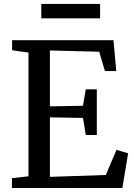

<svg xmlns="http://www.w3.org/2000/svg" viewBox="-20 -945 674 965"><path d="M123.2 -58.9V-680.7L40.9 -692.5V-743H550.4L564.3 -587.7H507.4L478.5 -685L230.9 -691.4V-410.4L396.9 -413.4L411.1 -495.9H466.6V-266.6H411.1L397.1 -352.3L230.9 -355.2V-56.1L511.8 -65.6L565.5 -191.9L623.9 -174.4L595 0H39.9V-49.5ZM483.1 -925.1V-852.8H187.5V-925.1Z"/></svg>

Font: Merriweather 7pt Light
Style: Regular
Weight: 300
Designer: Eben Sorkin
Foundry: Eben Sorkin
Version: Version 2.200;gftools[0.9.31]